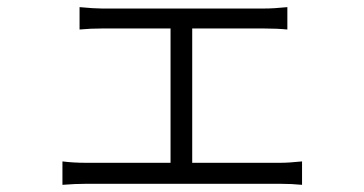

<svg xmlns="http://www.w3.org/2000/svg" viewBox="-20 -516 1017 536"><path d="M202.1 -496.1Q243.2 -492.2 264.6 -492.2H715.8Q745.1 -492.2 782.2 -496.1V-433.6Q752.9 -436.5 715.8 -436.5H516.6V-61.5H761.7Q786.1 -61.5 823.2 -65.4V0Q794.9 -2.9 761.7 -2.9H220.7Q189.5 -2.9 154.3 0V-65.4Q184.6 -61.5 220.7 -61.5H456.1V-436.5H265.6Q231.4 -436.5 202.1 -433.6Z"/></svg>

Font: Min Sans Light
Style: Regular
Weight: 300
Designer: Jinseong-Kim, NotoSansCJK, Nunito
Foundry: Jinseong-Kim
Version: Version 1.400;Glyphs 3.1.2 (3151)